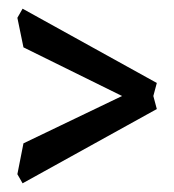

<svg xmlns="http://www.w3.org/2000/svg" viewBox="-20 -498 401 442"><path d="M341 -247 32 -76 20 -97 34 -168 261 -277 34 -389 20 -457 32 -478 341 -307 333 -277Z"/></svg>

Font: Pirata One
Style: Regular
Weight: 400
Designer: Rodrigo Fuenzalida, Nicolas Massi
Foundry: Rodrigo Fuenzalida, Nicolas Massi
Version: Version 1.001